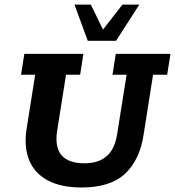

<svg xmlns="http://www.w3.org/2000/svg" viewBox="-20 -822 776 852"><path d="M342.1 10Q251.2 10 192.4 -21.3Q133.6 -52.6 109.7 -110.7Q85.8 -168.8 97.8 -248.6L136 -490.4H73.4L87.9 -583H350.1L335.6 -490.4H273L234.1 -244.8Q221.8 -170.5 252.4 -133.9Q282.9 -97.4 355.7 -97.4Q417.2 -97.4 453.4 -129.1Q489.7 -160.7 499.9 -227.3L541.8 -490.4H479.2L493.8 -583H736.4L721.8 -490.4H659.2L617 -222.8Q600 -111.6 534.6 -50.8Q469.2 10 342.1 10ZM369.5 -640.8 310.5 -801.5H383.1L437.1 -690.7L523.3 -801.5H598.2L494.9 -640.8Z"/></svg>

Font: Rokkitt SemiBold
Style: Italic
Weight: 600
Italic angle: -9°
Designer: Vernon Adams
Foundry: Vernon Adams
Version: Version 3.103